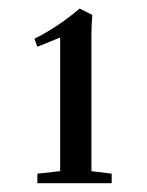

<svg xmlns="http://www.w3.org/2000/svg" viewBox="-20 -677 339 444"><path d="M66.4 -253.4V-275.4L119.1 -281.2V-590.3L66.4 -568.8L59.6 -587.4Q113.8 -614.3 164.1 -657.2L193.4 -642.6Q191.4 -619.1 191.4 -594.7V-281.2L238.3 -275.4V-253.4Z"/></svg>

Font: Elstob 10pt Medium
Style: Regular
Weight: 500
Designer: Peter S. Baker
Version: Version 1.015